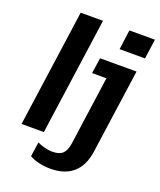

<svg xmlns="http://www.w3.org/2000/svg" viewBox="-162 -821 925 1108"><g transform="rotate(20 300.0 -267.0)"><path d="M282 186Q245 186 210.5 178Q176 170 153 156L166 67Q186 77 211.5 83.5Q237 90 259 90Q301 90 321.5 71Q342 52 349 6L408 -415H320L334 -511H558L485 7Q473 95 421.5 140.5Q370 186 282 186ZM38 0 139 -720H276L175 0ZM422 -599 438 -720H595L578 -599Z"/></g></svg>

Font: Chivo Mono Medium SemiBold
Style: Italic
Weight: 600
Italic angle: -8.05°
Monospace: yes
Version: Version 1.008